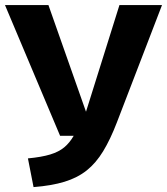

<svg xmlns="http://www.w3.org/2000/svg" viewBox="-25 -731 668 768"><path d="M623.1 -710.8 442.6 -241.5Q416.4 -173.3 387.7 -126.2Q359 -79 322.1 -49.5Q285.1 -20 233.3 -4.1Q181.5 11.8 109.2 17.4L86.7 -97.4Q141.5 -102.6 175.9 -113.1Q210.3 -123.6 232.1 -141.8Q253.8 -160 269.7 -187.7H215.4L-5.1 -710.8H168.7L319 -284.1L452.8 -710.8Z"/></svg>

Font: FiraCode Nerd Font
Style: Bold
Weight: 700
Designer: Carrois Corporate, Edenspiekermann AG, Nikita Prokopov
Foundry: Carrois Corporate, Edenspiekermann AG, Nikita Prokopov
Version: Version 6.002;Nerd Fonts 2.1.0